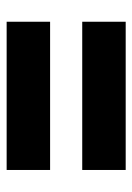

<svg xmlns="http://www.w3.org/2000/svg" viewBox="74 -548 415 604"><g transform="rotate(-90 282.0 -246.5)"><path d="M515.1 -296.9H48.8V-433.6H515.1ZM515.1 -59.1H48.8V-195.8H515.1Z"/></g></svg>

Font: Kumbh Sans Black
Style: Regular
Weight: 900
Version: Version 1.005